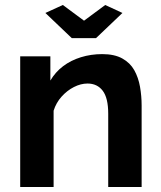

<svg xmlns="http://www.w3.org/2000/svg" viewBox="-20 -750 644 770"><path d="M548 0H414V-294Q414 -357 392 -386Q370 -415 331 -415Q304 -415 276.5 -401Q249 -387 227 -362.5Q205 -338 195 -306V0H61V-524H182V-427Q202 -461 233 -484.5Q264 -508 304.5 -520.5Q345 -533 390 -533Q439 -533 470.5 -515.5Q502 -498 518.5 -468.5Q535 -439 541.5 -402Q548 -365 548 -327ZM232 -730 317 -667 402 -730 471 -698 365 -597H268L162 -698Z"/></svg>

Font: Raleway Thin
Style: Bold
Weight: 700
Version: Version 4.026